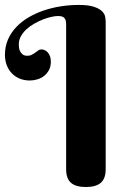

<svg xmlns="http://www.w3.org/2000/svg" viewBox="-20 -750 522 778"><path d="M408.2 -64Q408.2 -26.4 388.4 -9.3Q368.7 7.8 328.1 7.8Q287.1 7.8 267.6 -9.3Q248 -26.4 248 -64V-651.9Q248 -662.6 245.6 -668.9Q243.2 -675.3 238.8 -679Q234.4 -682.6 228.3 -683.8Q222.2 -685.1 214.8 -685.1Q204.1 -685.1 188.2 -681.6Q172.4 -678.2 154.8 -671.4Q137.2 -664.6 119.4 -654.5Q101.6 -644.5 87.6 -631.8Q73.7 -619.1 64.9 -603.5Q56.2 -587.9 56.2 -569.8Q56.2 -554.2 60.3 -544.9Q64.5 -535.6 69.8 -531Q75.2 -526.4 80.8 -525.1Q86.4 -523.9 88.9 -523.9Q101.1 -523.9 108.9 -528.1Q116.7 -532.2 123 -536.9Q129.4 -541.5 135 -545.7Q140.6 -549.8 147.9 -549.8Q153.8 -549.8 160.4 -547.1Q167 -544.4 172.6 -538.6Q178.2 -532.7 182.1 -523.2Q186 -513.7 186 -500Q186 -480.5 178.5 -466.3Q170.9 -452.1 158.9 -442.6Q147 -433.1 131.6 -428.5Q116.2 -423.8 101.1 -423.8Q77.6 -423.8 58.8 -431.9Q40 -439.9 26.9 -454.1Q13.7 -468.3 6.8 -487.3Q0 -506.3 0 -527.8Q0 -561.5 12.2 -589.6Q24.4 -617.7 45.7 -640.1Q66.9 -662.6 95.5 -679.4Q124 -696.3 157.2 -707.5Q190.4 -718.8 226.6 -724.4Q262.7 -730 298.8 -730Q338.9 -730 361.1 -722.4Q383.3 -714.8 393.8 -704.1Q404.3 -693.4 406.2 -681.6Q408.2 -669.9 408.2 -662.1Z"/></svg>

Font: Berkshire Swash
Style: Regular
Weight: 700
Designer: Astigmatic (AOETI)
Foundry: Astigmatic (AOETI)
Version: Version 1.000